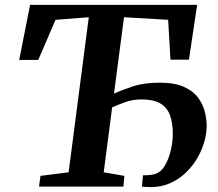

<svg xmlns="http://www.w3.org/2000/svg" viewBox="-20 -763 891 785"><path d="M139.5 0 145.5 -44 260.5 -58.5 343 -692.5 207 -682 136.5 -518H58.5L103 -743H786L752.5 -519H677L667.5 -682L487 -692.5L446 -380Q475.5 -394 522 -409.5Q568.5 -425 634.5 -425Q694 -425 731.8 -408Q769.5 -391 789.8 -363.8Q810 -336.5 817.5 -305.8Q825 -275 825 -248Q825 -217.5 815.2 -183.2Q805.5 -149 786.5 -116.2Q767.5 -83.5 739.5 -56.8Q711.5 -30 675.5 -14Q639.5 2 596 2Q586 2 576.8 1.2Q567.5 0.5 560.5 0L564.5 -46.5Q571 -46 586.2 -47Q601.5 -48 610.5 -50.5Q637 -57.5 653.8 -85.5Q670.5 -113.5 678.5 -149.2Q686.5 -185 686.5 -215.5Q686.5 -260.5 675 -292Q663.5 -323.5 635.5 -340Q607.5 -356.5 558.5 -356.5Q522 -356.5 490.8 -345Q459.5 -333.5 438.5 -324L404 -58.5L488.5 -44L484.5 0Z"/></svg>

Font: Merriweather 28pt
Style: Bold Italic
Weight: 700
Italic angle: -7.8°
Version: Version 2.101